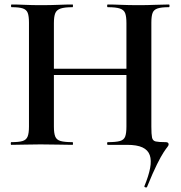

<svg xmlns="http://www.w3.org/2000/svg" viewBox="-20 -645 804 855"><path d="M635 187Q634 191 628 189.5Q622 188 623 184Q642 138 648.5 103.5Q655 69 647 46Q639 23 614.5 11.5Q590 0 546 0H460Q457 0 457 -6Q457 -12 460 -12Q496 -12 514 -17Q532 -22 537.5 -37Q543 -52 543 -81V-542Q543 -571 537.5 -586Q532 -601 514 -607Q496 -613 460 -613Q457 -613 457 -619Q457 -625 460 -625Q486 -625 519.5 -623.5Q553 -622 599 -622Q635 -622 670.5 -623.5Q706 -625 732 -625Q735 -625 735 -619Q735 -613 732 -613Q699 -613 682 -607.5Q665 -602 659.5 -587.5Q654 -573 654 -544V-81Q654 -47 657 -32.5Q660 -18 673.5 -15Q687 -12 718 -12Q731 -12 731 -2Q731 3 725.5 9.5Q720 16 708.5 33.5Q697 51 679 87Q661 123 635 187ZM30 0Q28 0 28 -6Q28 -12 30 -12Q64 -12 80.5 -17Q97 -22 103 -37Q109 -52 109 -81V-544Q109 -573 103.5 -587.5Q98 -602 81.5 -607.5Q65 -613 32 -613Q29 -613 29 -619Q29 -625 32 -625Q58 -625 91 -623.5Q124 -622 160 -622Q206 -622 240.5 -623.5Q275 -625 303 -625Q305 -625 305 -619Q305 -613 303 -613Q268 -613 250 -607Q232 -601 226 -586Q220 -571 220 -542V-81Q220 -52 226 -37Q232 -22 250 -17Q268 -12 303 -12Q305 -12 305 -6Q305 0 303 0Q274 0 240 -1Q206 -2 160 -2Q124 -2 90 -1Q56 0 30 0ZM161 -311V-339H594V-311Z"/></svg>

Font: Cormorant
Style: Bold
Weight: 700
Designer: Christian Thalmann (Catharsis Fonts)
Foundry: Catharsis Fonts
Version: Version 4.000